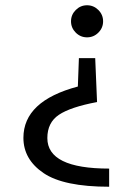

<svg xmlns="http://www.w3.org/2000/svg" viewBox="-20 -572 503 730"><path d="M268 -534Q286 -552 311 -552Q336 -552 354 -534Q372 -516 372 -491Q372 -466 354 -448Q336 -430 311 -430Q286 -430 268 -448Q250 -466 250 -491Q250 -516 268 -534ZM342 -351 349 -184Q248 -165 204 -135.5Q160 -106 160 -47Q160 69 395 69V138Q222 138 145.5 86Q69 34 69 -48Q69 -188 276 -243L280 -351Z"/></svg>

Font: Martel Sans
Style: Regular
Weight: 400
Designer: Dan Reynolds and Mathieu Réguer
Foundry: Dan Reynolds and Mathieu Réguer
Version: Version 1.001;PS 001.001;hotconv 1.0.70;makeotf.lib2.5.58329